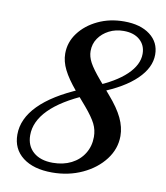

<svg xmlns="http://www.w3.org/2000/svg" viewBox="-78 -734 701 813"><g transform="rotate(10 272.0 -327.5)"><path d="M200 14Q120 14 74 -21.5Q28 -57 28 -119Q28 -187 86 -246Q144 -305 258 -353L288 -333Q185 -289 133.5 -237Q82 -185 82 -126Q82 -80 112.5 -53.5Q143 -27 196 -27Q241 -27 275.5 -44.5Q310 -62 329.5 -93.5Q349 -125 349 -165Q349 -195 336 -221Q323 -247 290 -286L240 -344Q203 -388 185.5 -423Q168 -458 168 -492Q168 -541 198 -581Q228 -621 278.5 -645Q329 -669 391 -669Q461 -669 502.5 -637.5Q544 -606 544 -553Q544 -497 492 -446.5Q440 -396 342 -358L313 -378Q400 -413 445.5 -456.5Q491 -500 491 -547Q491 -584 465.5 -606.5Q440 -629 396 -629Q361 -629 333 -614.5Q305 -600 288.5 -576Q272 -552 272 -521Q272 -497 285.5 -472Q299 -447 333 -407L381 -351Q422 -304 440.5 -265Q459 -226 459 -188Q459 -133 424 -87Q389 -41 330 -13.5Q271 14 200 14Z"/></g></svg>

Font: Baskervville SemiBold
Style: Italic
Weight: 600
Italic angle: -18°
Version: Version 1.100